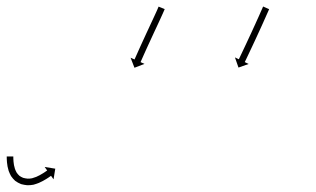

<svg xmlns="http://www.w3.org/2000/svg" viewBox="-31 -553 961 584"><path d="M9.5 -75C9.5 -75.7 9.5 -76.3 9.5 -77L-10.5 -77C-10.5 -76.4 -10.5 -75.7 -10.5 -75C-10.5 -75 -10.5 -75 -10.5 -75C-10.5 -75 -10.5 -74.9 -10.5 -74.9C-10.5 -73 -10.4 -71.1 -10.4 -69.1C-10.4 -69.1 -10.4 -69.1 -10.4 -69C-10.4 -69 -10.4 -69 -10.4 -69C-10.3 -65.9 -10.1 -62.9 -9.8 -59.9C-9.8 -59.9 -9.8 -59.8 -9.8 -59.7C-9.8 -59.7 -9.8 -59.6 -9.8 -59.6C-9.4 -55.7 -8.9 -51.7 -8.2 -47.8C-8.2 -47.8 -8.2 -47.7 -8.2 -47.6C-8.2 -47.5 -8.2 -47.4 -8.2 -47.4C-7.2 -42.7 -6.1 -38 -4.7 -33.4C-4.7 -33.4 -4.6 -33.3 -4.6 -33.1C-4.5 -33 -4.5 -32.9 -4.5 -32.9C-2.6 -27.7 -0.2 -22.6 2.4 -17.8C2.4 -17.8 2.6 -17.6 2.7 -17.4C2.8 -17.2 2.9 -17 2.9 -17C6.4 -12 10.4 -7.3 14.9 -3.2C14.9 -3.2 15.2 -3 15.4 -2.8C15.6 -2.6 15.9 -2.4 15.9 -2.4C21 1.3 26.7 4.4 32.6 6.7C32.6 6.7 32.8 6.8 33.1 6.9C33.3 7 33.6 7.1 33.6 7.1C39.5 8.7 45.6 9.8 51.7 10.4C51.7 10.4 51.9 10.4 52.1 10.4C52.3 10.4 52.5 10.4 52.5 10.4C58.5 10.5 64.5 10 70.4 8.9C70.4 8.9 70.6 8.8 70.8 8.8C71 8.7 71.2 8.7 71.2 8.7C76.4 7.3 81.5 5.6 86.5 3.6C86.5 3.6 86.6 3.6 86.7 3.5C86.8 3.5 86.9 3.5 86.9 3.5C91.2 1.6 95.5 -0.5 99.6 -2.7C99.6 -2.7 99.7 -2.7 99.7 -2.7C99.8 -2.8 99.8 -2.8 99.8 -2.8C103.3 -4.7 106.7 -6.7 110 -8.7C110 -8.7 110 -8.8 110.1 -8.8C110.1 -8.8 110.1 -8.8 110.1 -8.8C112.7 -10.4 115.2 -12.1 117.7 -13.7C117.7 -13.7 117.7 -13.7 117.7 -13.8C117.7 -13.8 117.8 -13.8 117.8 -13.8C119.3 -14.9 120.9 -16 122.5 -17.1L122.5 -17.1L122.5 -17.1C123.1 -17.5 123.6 -17.9 124.2 -18.3L131.9 -7.6L137.1 -39.9L104.8 -45.2L112.5 -34.5C112 -34.1 111.4 -33.8 110.9 -33.4L110.9 -33.4L110.9 -33.4C109.4 -32.4 107.9 -31.3 106.4 -30.3C106.4 -30.3 106.5 -30.3 106.5 -30.3C106.5 -30.3 106.5 -30.3 106.5 -30.3C104.2 -28.8 101.8 -27.2 99.4 -25.7C99.4 -25.7 99.4 -25.7 99.5 -25.7C99.5 -25.8 99.5 -25.8 99.5 -25.8C96.4 -23.9 93.3 -22 90.1 -20.3C90.1 -20.3 90.2 -20.3 90.2 -20.3C90.3 -20.4 90.3 -20.4 90.3 -20.4C86.5 -18.4 82.7 -16.6 78.8 -14.8C78.8 -14.8 78.9 -14.9 79 -14.9C79.1 -14.9 79.2 -15 79.2 -15C74.9 -13.3 70.5 -11.8 66 -10.6C66 -10.6 66.2 -10.7 66.4 -10.7C66.6 -10.8 66.8 -10.8 66.8 -10.8C62.1 -9.9 57.4 -9.5 52.7 -9.6C52.7 -9.6 52.9 -9.6 53.1 -9.6C53.3 -9.6 53.5 -9.6 53.5 -9.6C48.6 -10 43.7 -10.9 38.9 -12.2C38.9 -12.2 39.2 -12.1 39.5 -12C39.7 -11.9 40 -11.8 40 -11.8C35.6 -13.6 31.4 -15.9 27.5 -18.6C27.5 -18.6 27.8 -18.4 28 -18.2C28.2 -18 28.5 -17.9 28.5 -17.9C25.1 -21 22 -24.5 19.4 -28.3C19.4 -28.3 19.5 -28.1 19.7 -27.9C19.8 -27.7 19.9 -27.5 19.9 -27.5C17.7 -31.5 15.8 -35.6 14.3 -39.8C14.3 -39.8 14.3 -39.6 14.4 -39.5C14.4 -39.4 14.5 -39.2 14.5 -39.2C13.3 -43.2 12.2 -47.3 11.4 -51.3C11.4 -51.3 11.4 -51.2 11.5 -51.2C11.5 -51.1 11.5 -51 11.5 -51C10.9 -54.5 10.4 -58.1 10.1 -61.6C10.1 -61.6 10.1 -61.6 10.1 -61.5C10.1 -61.5 10.1 -61.4 10.1 -61.4C9.9 -64.2 9.7 -67 9.6 -69.8C9.6 -69.8 9.6 -69.8 9.6 -69.7C9.6 -69.7 9.6 -69.7 9.6 -69.7C9.5 -71.5 9.5 -73.3 9.5 -75.1C9.5 -75.1 9.5 -75.1 9.5 -75C9.5 -75 9.5 -75 9.5 -75ZM469.2 -523.5C469.4 -524.2 469.7 -524.8 469.9 -525.4L451.4 -532.9C451.2 -532.3 450.9 -531.7 450.7 -531.1C450.7 -531.1 450.7 -531.1 450.7 -531.1C450.7 -531.1 450.7 -531.2 450.7 -531.2C450 -529.5 449.3 -527.8 448.5 -526.1C448.5 -526.1 448.5 -526.1 448.6 -526.1C448.6 -526.1 448.6 -526.2 448.6 -526.2C447.4 -523.5 446.2 -520.9 445.1 -518.3L445.1 -518.3L445.1 -518.3C443.5 -514.9 442 -511.4 440.4 -508L440.4 -508L440.4 -508C438.6 -504 436.7 -499.9 434.8 -495.9C432.7 -491.4 430.6 -486.9 428.5 -482.4C426.3 -477.5 424 -472.7 421.8 -467.9C419.5 -462.9 417.2 -457.9 414.8 -452.9C412.5 -447.9 410.2 -442.9 407.9 -437.9C405.7 -433 403.5 -428.2 401.2 -423.3C399.2 -418.8 397.1 -414.2 395 -409.7C393.2 -405.6 391.3 -401.5 389.5 -397.4C387.9 -394 386.4 -390.5 384.9 -387.1C383.7 -384.4 382.5 -381.8 381.3 -379.1C380.5 -377.4 379.8 -375.7 379 -373.9C378.7 -373.3 378.5 -372.7 378.2 -372.1L366.2 -377.4L378 -346.9L408.5 -358.7L396.5 -364C396.8 -364.6 397 -365.2 397.3 -365.8C398.1 -367.6 398.8 -369.3 399.6 -371C400.7 -373.6 401.9 -376.3 403.1 -378.9C404.6 -382.4 406.2 -385.8 407.7 -389.2C409.6 -393.3 411.4 -397.4 413.2 -401.4C415.3 -405.9 417.4 -410.5 419.4 -415C421.6 -419.8 423.9 -424.7 426.1 -429.5C428.4 -434.5 430.7 -439.5 433 -444.5C435.3 -449.5 437.6 -454.4 439.9 -459.4C442.2 -464.3 444.4 -469.1 446.7 -473.9C448.8 -478.5 450.9 -483 453 -487.5C454.9 -491.6 456.7 -495.6 458.6 -499.7L458.6 -499.7L458.6 -499.7C460.2 -503.2 461.8 -506.6 463.3 -510.1L463.3 -510.1L463.3 -510.1C464.5 -512.8 465.7 -515.5 466.9 -518.1C466.9 -518.1 466.9 -518.2 466.9 -518.2C466.9 -518.2 466.9 -518.2 466.9 -518.2C467.7 -520 468.4 -521.7 469.2 -523.5C469.2 -523.5 469.2 -523.5 469.2 -523.5C469.2 -523.5 469.2 -523.5 469.2 -523.5ZM786.8 -523.3C787.1 -523.9 787.4 -524.5 787.6 -525.1L769.3 -533.2C769.1 -532.6 768.8 -532 768.5 -531.4C767.8 -529.7 767 -527.9 766.3 -526.2C765.1 -523.6 763.9 -520.9 762.7 -518.3C761.2 -514.8 759.7 -511.4 758.2 -508C756.3 -503.9 754.5 -499.8 752.7 -495.7L752.7 -495.7L752.7 -495.8C750.6 -491.2 748.6 -486.7 746.5 -482.1L746.6 -482.2L746.6 -482.2C744.4 -477.3 742.1 -472.5 739.9 -467.6L739.9 -467.6L739.9 -467.6C737.7 -462.6 735.4 -457.6 733.1 -452.7L733.1 -452.7L733.1 -452.7C730.8 -447.7 728.5 -442.7 726.1 -437.7L726.1 -437.7L726.1 -437.7C723.9 -432.9 721.6 -428.1 719.4 -423.3C717.3 -418.7 715.2 -414.2 713 -409.7C711.1 -405.7 709.2 -401.7 707.3 -397.7C705.7 -394.3 704.1 -390.9 702.5 -387.5C701.2 -384.8 700 -382.2 698.7 -379.6C697.9 -377.9 697.1 -376.2 696.3 -374.5C696 -373.9 695.7 -373.3 695.4 -372.7L683.6 -378.4L694.4 -347.5L725.3 -358.4L713.5 -364.1C713.7 -364.7 714 -365.3 714.3 -365.9C715.1 -367.6 715.9 -369.3 716.8 -371C718 -373.6 719.3 -376.2 720.5 -378.8C722.1 -382.3 723.8 -385.7 725.4 -389.1C727.3 -393.1 729.2 -397.2 731.1 -401.2C733.3 -405.7 735.4 -410.2 737.5 -414.8C739.8 -419.6 742 -424.4 744.3 -429.3L744.3 -429.3L744.3 -429.3C746.6 -434.3 748.9 -439.3 751.2 -444.3L751.2 -444.3L751.2 -444.3C753.5 -449.3 755.8 -454.3 758.1 -459.3L758.1 -459.3L758.1 -459.3C760.3 -464.2 762.6 -469 764.8 -473.9L764.8 -473.9L764.8 -473.9C766.8 -478.4 768.9 -483 770.9 -487.5L770.9 -487.5L770.9 -487.6C772.8 -491.6 774.6 -495.7 776.4 -499.8C778 -503.3 779.5 -506.7 781 -510.2C782.2 -512.8 783.4 -515.5 784.6 -518.2C785.3 -519.9 786.1 -521.6 786.8 -523.3Z"/></svg>

Font: FRB American Cursive Just Arrows Extralight
Style: Italic
Weight: 200
Italic angle: -25°
Version: Version 2.0;Modular Font Editor K font №1